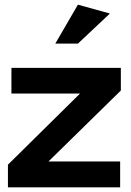

<svg xmlns="http://www.w3.org/2000/svg" viewBox="-20 -803 560 823"><path d="M498 -415V-512H29V-402H323L14 -97V0H495V-111H188ZM217 -616H314L451 -745L314 -783Z"/></svg>

Font: Geom SemiBold
Style: Bold
Weight: 600
Version: Version 1.102